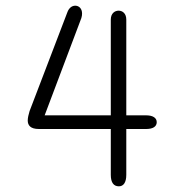

<svg xmlns="http://www.w3.org/2000/svg" viewBox="-20 -645 659 675"><path d="M398 10C413.5 10 424 -2.5 424 -30.5V-191.5H494C517.5 -191.5 531 -200 531 -215.5C531 -230.5 517.5 -239.5 494 -239.5H424V-576C424 -598.5 410 -607.5 397 -607.5C384 -607.5 369.5 -598.5 369.5 -576V-239.5H137L266 -581.5C268 -587.5 268.5 -593 268.5 -597.5C268.5 -615.5 257 -625 244.5 -625C233 -625 222 -617 216.5 -601L84 -254.5C80.5 -243.5 77.5 -230 77.5 -221.5C77.5 -204.5 87 -191.5 116.5 -191.5H369.5V-30.5C369.5 -2.5 380 10 398 10Z"/></svg>

Font: RTM Light Light
Style: Regular
Weight: 300
Designer: after Tyler Finck
Foundry: An Endless Supply
Version: Version 1.000;Glyphs 3.2.1 (3258)